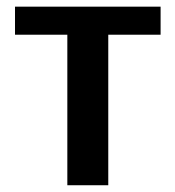

<svg xmlns="http://www.w3.org/2000/svg" viewBox="-20 -548 519 568"><path d="M300.3 -445.3V0H179.2V-445.3H24.4V-528.3H455.1V-445.3Z"/></svg>

Font: Arimo SemiBold
Style: Regular
Weight: 600
Designer: Steve Matteson
Foundry: Monotype Imaging Inc.
Version: Version 1.33